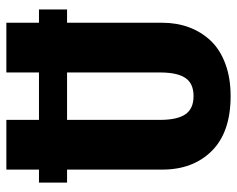

<svg xmlns="http://www.w3.org/2000/svg" viewBox="-91 -642 749 607"><g transform="rotate(-90 283.5 -338.5)"><path d="M557.1 -589.8V-501H515.1V-200.2Q515.1 -154.3 500.7 -115.5Q486.3 -76.7 458.5 -47.1Q430.7 -17.6 385.7 -0.7Q340.8 16.1 283.2 16.1Q169.4 16.1 110.1 -43.2Q50.8 -102.5 50.8 -200.2V-501H9.8V-589.8H50.8V-692.9H208V-589.8H357.9V-692.9H515.1V-589.8ZM357.9 -207V-501H208V-207Q208 -152.8 225.6 -127Q243.2 -101.1 283.2 -101.1Q323.2 -101.1 340.6 -127Q357.9 -152.8 357.9 -207Z"/></g></svg>

Font: Fira Sans Compressed
Style: Bold
Weight: 700
Width: 1
Designer: Carrois Corporate & Edenspiekermann AG
Foundry: Carrois Corporate GbR & Edenspiekermann AG
Version: Version 4.203;PS 004.203;hotconv 1.0.88;makeotf.lib2.5.64775